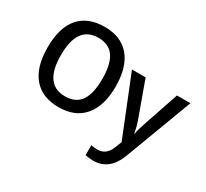

<svg xmlns="http://www.w3.org/2000/svg" viewBox="-184 -1004 1632 1522"><g transform="rotate(30 632.0 -242.5)"><path d="M372 -725Q219 -725 139 -632Q59 -539 59 -359Q59 -179 139 -84.5Q219 10 371 10Q521 10 601.5 -85.5Q682 -181 682 -358Q682 -535 602 -630Q522 -725 372 -725ZM372 -625Q468 -625 514 -559Q560 -493 560 -358Q560 -221 514 -155.5Q468 -90 371 -90Q181 -90 181 -358Q181 -492 228.5 -558.5Q276 -625 372 -625ZM923 51Q889 147 806 147Q773 147 747 141V232Q785 240 821 240Q968 240 1031 72L1261 -540H1138L1034 -234Q1004 -147 999 -110H995Q986 -170 962 -233L851 -540H726L943 0Z"/></g></svg>

Font: OpenSansMMV
Style: Semibold
Weight: 600
Designer: Steve Matteson
Foundry: Ascender Corporation
Version: Version 6.000